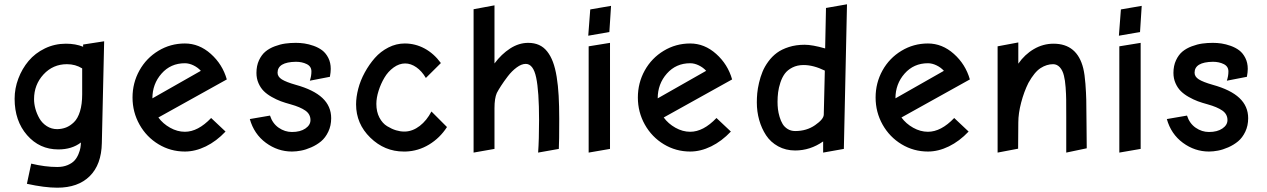

<svg xmlns="http://www.w3.org/2000/svg" viewBox="-20 -704 5887 892"><path d="M463.9 -512.2 366.2 -497.1V-486.8Q331.5 -501 286.1 -501Q233.9 -501 188.5 -479Q143.1 -457 112.8 -420.9Q82.5 -384.8 65.2 -338.9Q47.9 -293 47.9 -245.1Q47.9 -142.6 105.7 -76.2Q163.6 -9.8 251 -9.8Q314 -9.8 356 -42Q355.5 -29.3 353.5 -17.1Q351.6 -4.9 344.5 12.2Q337.4 29.3 326.2 41.7Q314.9 54.2 294.2 63Q273.4 71.8 246.1 71.8Q189.5 71.8 125 56.2L105 149.9Q187.5 168 246.1 168Q342.8 168 397 114.3Q451.2 60.5 453.1 -39.1ZM361.8 -386.2V-266.1Q361.8 -219.7 351.6 -186.5Q341.3 -153.3 323.5 -136.2Q305.7 -119.1 286.9 -111.8Q268.1 -104.5 246.1 -104Q219.2 -104 197.5 -117.9Q175.8 -131.8 163.3 -153.6Q150.9 -175.3 144.5 -198.5Q138.2 -221.7 138.2 -243.2Q138.2 -310.5 182.1 -358.2Q226.1 -405.8 291 -405.8Q330.6 -405.8 361.8 -386.2Z M838.9 0Q887.2 0 936.3 -23.9Q985.4 -47.9 1027.8 -92.8L960.9 -155.8Q899.9 -91.8 838.9 -91.8Q803.7 -91.8 770.3 -110.6Q736.8 -129.4 715.8 -158.2L1033.7 -335Q1013.7 -405.3 959.5 -453.6Q905.3 -502 838.9 -502Q772 -502 715.8 -468Q659.7 -434.1 627.7 -376.5Q595.7 -318.8 595.7 -251Q595.7 -183.1 628.2 -125.2Q660.6 -67.4 716.6 -33.7Q772.5 0 838.9 0ZM688 -247.1Q688 -314 730.5 -362.1Q772.9 -410.2 838.9 -410.2Q858.4 -410.2 878.7 -400.4Q898.9 -390.6 913.1 -375Z M1330.6 -219.2Q1374.5 -207 1398.4 -190.4Q1422.4 -173.8 1422.4 -146Q1422.4 -123 1398.7 -106.9Q1375 -90.8 1336.4 -90.8Q1303.2 -90.8 1274.7 -110.6Q1246.1 -130.4 1234.4 -167L1140.6 -150.9Q1160.2 -81.1 1215.3 -40.5Q1270.5 0 1336.4 0Q1356 0 1378.2 -4.2Q1400.4 -8.3 1426 -19.5Q1451.7 -30.8 1471.7 -47.4Q1491.7 -64 1505.1 -92Q1518.6 -120.1 1518.6 -154.8Q1518.6 -210.4 1477.8 -248.8Q1437 -287.1 1353.5 -310.1Q1309.1 -322.8 1289.3 -335.2Q1269.5 -347.7 1269.5 -366.2Q1269.5 -415.5 1354.5 -417Q1383.3 -417 1405 -406.2Q1426.8 -395.5 1426.8 -372.1Q1426.8 -350.6 1419.4 -329.1L1512.7 -347.2Q1516.6 -369.1 1516.6 -383.8Q1516.6 -412.6 1505.4 -434.8Q1494.1 -457 1477.1 -470Q1460 -482.9 1437.3 -491Q1414.6 -499 1394.5 -502Q1374.5 -504.9 1354.5 -504.9Q1329.1 -504.9 1305.7 -501.7Q1282.2 -498.5 1256.8 -489Q1231.4 -479.5 1213.4 -464.6Q1195.3 -449.7 1183.3 -424.1Q1171.4 -398.4 1171.4 -365.2Q1171.4 -339.4 1180.9 -317.6Q1190.4 -295.9 1205.3 -281Q1220.2 -266.1 1242.2 -253.7Q1264.2 -241.2 1284.7 -233.6Q1305.2 -226.1 1330.6 -219.2Z M1862.3 -92.8H1857.4Q1839.8 -92.8 1820.1 -98.6Q1800.3 -104.5 1778.6 -117.7Q1756.8 -130.9 1742.7 -157.7Q1728.5 -184.6 1728.5 -221.2Q1728.5 -249.5 1738.8 -282Q1749 -314.5 1765.9 -343Q1782.7 -371.6 1808.6 -390.4Q1834.5 -409.2 1862.3 -409.2Q1888.7 -409.2 1914.1 -391.6Q1939.5 -374 1958.5 -341.8L2028.3 -411.1Q1995.6 -455.6 1952.4 -478.8Q1909.2 -502 1860.4 -502Q1820.8 -502 1784.4 -483.4Q1748 -464.8 1721.4 -434.6Q1694.8 -404.3 1674.6 -367.2Q1654.3 -330.1 1644.3 -291.5Q1634.3 -252.9 1634.3 -219.2Q1634.3 -128.9 1700.4 -64.5Q1766.6 0 1855.5 0H1865.2Q1923.3 -2 1973.6 -32.5Q2023.9 -63 2056.6 -113.8L1984.4 -186Q1962.4 -144 1930.2 -119.1Q1897.9 -94.2 1862.3 -92.8Z M2277.3 -201.2Q2277.3 -247.6 2288.1 -272Q2295.4 -286.1 2307.9 -305.4Q2320.3 -324.7 2339.1 -349.4Q2357.9 -374 2380.4 -390.6Q2402.8 -407.2 2422.4 -407.2Q2457.5 -407.2 2470.9 -343.8Q2484.4 -280.3 2484.4 -146Q2484.4 -54.7 2480 4.9L2576.2 -12.2Q2578.1 -44.4 2578.1 -151.9Q2578.1 -212.4 2575.4 -259.5Q2572.8 -306.6 2566.2 -347.2Q2559.6 -387.7 2548.8 -416.3Q2538.1 -444.8 2522 -465.1Q2505.9 -485.4 2484.1 -495.1Q2462.4 -504.9 2434.1 -504.9Q2390.6 -504.9 2350.1 -478.8Q2309.6 -452.6 2277.3 -409.2V-679.2L2180.2 -661.1V4.9L2277.3 -12.2Z M2818.8 -676.8 2722.2 -660.2 2712.9 -538.1 2811 -555.2ZM2714.8 -488.8V4.9L2814 -12.2V-504.9Z M3186.5 0Q3234.9 0 3283.9 -23.9Q3333 -47.9 3375.5 -92.8L3308.6 -155.8Q3247.6 -91.8 3186.5 -91.8Q3151.4 -91.8 3117.9 -110.6Q3084.5 -129.4 3063.5 -158.2L3381.3 -335Q3361.3 -405.3 3307.1 -453.6Q3252.9 -502 3186.5 -502Q3119.6 -502 3063.5 -468Q3007.3 -434.1 2975.3 -376.5Q2943.4 -318.8 2943.4 -251Q2943.4 -183.1 2975.8 -125.2Q3008.3 -67.4 3064.2 -33.7Q3120.1 0 3186.5 0ZM3035.6 -247.1Q3035.6 -314 3078.1 -362.1Q3120.6 -410.2 3186.5 -410.2Q3206.1 -410.2 3226.3 -400.4Q3246.6 -390.6 3260.7 -375Z M3817.4 -667 3813.5 -479Q3753.9 -496.1 3718.3 -496.1Q3678.2 -496.1 3645 -485.6Q3611.8 -475.1 3589.4 -458.5Q3566.9 -441.9 3549.6 -418.2Q3532.2 -394.5 3522.5 -370.6Q3512.7 -346.7 3506.3 -319.3Q3500 -292 3498 -270.5Q3496.1 -249 3496.1 -228Q3496.1 -185.5 3507.1 -146.5Q3518.1 -107.4 3539.1 -75.4Q3560.1 -43.5 3595.2 -24.2Q3630.4 -4.9 3674.3 -4.9Q3744.1 -4.9 3804.2 -46.9V4.9L3900.4 -12.2L3915 -684.1ZM3807.1 -170.9Q3806.2 -149.9 3766.8 -122.6Q3727.5 -95.2 3674.3 -95.2Q3654.8 -95.2 3639.6 -104.5Q3624.5 -113.8 3616 -127.9Q3607.4 -142.1 3601.8 -161.1Q3596.2 -180.2 3594.2 -197Q3592.3 -213.9 3592.3 -231Q3592.3 -253.9 3595 -275.1Q3597.7 -296.4 3605.5 -320.3Q3613.3 -344.2 3626 -361.6Q3638.7 -378.9 3661.4 -390.4Q3684.1 -401.9 3713.4 -401.9Q3758.8 -401.9 3812 -376Z M4291 0Q4339.4 0 4388.4 -23.9Q4437.5 -47.9 4480 -92.8L4413.1 -155.8Q4352.1 -91.8 4291 -91.8Q4255.9 -91.8 4222.4 -110.6Q4189 -129.4 4168 -158.2L4485.8 -335Q4465.8 -405.3 4411.6 -453.6Q4357.4 -502 4291 -502Q4224.1 -502 4168 -468Q4111.8 -434.1 4079.8 -376.5Q4047.9 -318.8 4047.9 -251Q4047.9 -183.1 4080.3 -125.2Q4112.8 -67.4 4168.7 -33.7Q4224.6 0 4291 0ZM4140.1 -247.1Q4140.1 -314 4182.6 -362.1Q4225.1 -410.2 4291 -410.2Q4310.5 -410.2 4330.8 -400.4Q4351.1 -390.6 4365.2 -375Z M4933.6 4.9 5028.8 -15.1 5027.8 -127Q5027.3 -208.5 5026.6 -240Q5025.9 -271.5 5022.7 -314.7Q5019.5 -357.9 5012.7 -386.2Q4984.4 -501 4874.5 -501Q4826.2 -501 4783.4 -476.1Q4740.7 -451.2 4710.9 -408.2V-506.8L4614.7 -488.8V4.9L4710 -13.2L4710.9 -134.8Q4710.9 -177.2 4724.1 -227.5Q4737.3 -277.8 4757.8 -318.8Q4786.1 -369.6 4814.5 -387.7Q4842.8 -405.8 4872.6 -405.8Q4890.6 -405.8 4903.8 -391.4Q4917 -377 4922.9 -352.1Q4928.2 -332 4930.7 -298.3Q4933.1 -264.6 4933.3 -240.7Q4933.6 -216.8 4933.6 -157.2Z M5284.2 -676.8 5187.5 -660.2 5178.2 -538.1 5276.4 -555.2ZM5180.2 -488.8V4.9L5279.3 -12.2V-504.9Z M5590.8 -219.2Q5634.8 -207 5658.7 -190.4Q5682.6 -173.8 5682.6 -146Q5682.6 -123 5658.9 -106.9Q5635.3 -90.8 5596.7 -90.8Q5563.5 -90.8 5534.9 -110.6Q5506.3 -130.4 5494.6 -167L5400.9 -150.9Q5420.4 -81.1 5475.6 -40.5Q5530.8 0 5596.7 0Q5616.2 0 5638.4 -4.2Q5660.6 -8.3 5686.3 -19.5Q5711.9 -30.8 5731.9 -47.4Q5752 -64 5765.4 -92Q5778.8 -120.1 5778.8 -154.8Q5778.8 -210.4 5738 -248.8Q5697.3 -287.1 5613.8 -310.1Q5569.3 -322.8 5549.6 -335.2Q5529.8 -347.7 5529.8 -366.2Q5529.8 -415.5 5614.7 -417Q5643.6 -417 5665.3 -406.2Q5687 -395.5 5687 -372.1Q5687 -350.6 5679.7 -329.1L5772.9 -347.2Q5776.9 -369.1 5776.9 -383.8Q5776.9 -412.6 5765.6 -434.8Q5754.4 -457 5737.3 -470Q5720.2 -482.9 5697.5 -491Q5674.8 -499 5654.8 -502Q5634.8 -504.9 5614.7 -504.9Q5589.4 -504.9 5565.9 -501.7Q5542.5 -498.5 5517.1 -489Q5491.7 -479.5 5473.6 -464.6Q5455.6 -449.7 5443.6 -424.1Q5431.6 -398.4 5431.6 -365.2Q5431.6 -339.4 5441.2 -317.6Q5450.7 -295.9 5465.6 -281Q5480.5 -266.1 5502.4 -253.7Q5524.4 -241.2 5544.9 -233.6Q5565.4 -226.1 5590.8 -219.2Z"/></svg>

Font: Comic Neue Angular
Style: Bold
Weight: 700
Designer: Craig Rozynski
Foundry: Craig Rozynski
Version: Version 2.003